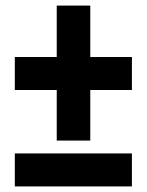

<svg xmlns="http://www.w3.org/2000/svg" viewBox="-20 -667 525 687"><path d="M303 -463H452V-345H303V-164H183V-345H33V-463H183V-647H303ZM33 0V-118H452V0Z"/></svg>

Font: Noto Sans ExtraCondensed ExtraBold
Style: Regular
Weight: 800
Width: 2
Designer: Monotype Design Team
Foundry: Monotype Imaging Inc.
Version: Version 2.013; ttfautohint (v1.8.4.7-5d5b)